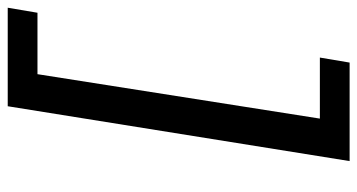

<svg xmlns="http://www.w3.org/2000/svg" viewBox="-290 -511 925 497"><g transform="rotate(90 172.5 -262.5)"><path d="M-56 180 -43 103H116L231 -628H73L86 -705H341L199 180Z"/></g></svg>

Font: Nunito Sans 7pt Expanded
Style: Italic
Weight: 400
Width: 7
Italic angle: -9°
Designer: Vernon Adams
Foundry: Vernon Adams
Version: Version 3.101;gftools[0.9.27]